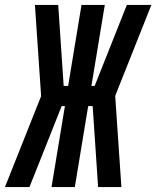

<svg xmlns="http://www.w3.org/2000/svg" viewBox="-61 -755 631 775"><path d="M58 0H-41L105 -367L80 -735H174L196 -408H214L268 -735H362L308 -408H321L451 -735H550L404 -368L429 0H335L313 -327H295L241 0H147L201 -327H188Z"/></svg>

Font: Iosevka Curly
Style: Bold Italic
Weight: 700
Italic angle: -9°
Monospace: yes
Designer: Belleve Invis
Foundry: Belleve Invis
Version: Version 22.1.2; ttfautohint (v1.8.4)